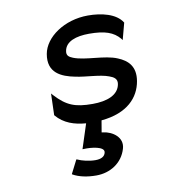

<svg xmlns="http://www.w3.org/2000/svg" viewBox="-80 -535 801 856"><g transform="rotate(-10 320.5 -107.5)"><path d="M150 -49C184 -9 231 6 283 10L247 121H252C287 119 346 126 342 151C339 171 320 179 296 179C267 179 235 171 216 162L212 161L181 222L183 224C210 239 246 247 288 247C351 247 407 212 425 150C440 100 392 68 351 63C348 63 347 62 344 62L353 9C472 -2 527 -64 539 -136C550 -201 517 -232 473 -250C417 -274 329 -267 276 -288C259 -295 247 -302 251 -323C258 -365 306 -381 365 -381C437 -381 475 -367 503 -334L508 -327L528 -402V-403C501 -447 434 -462 374 -462C267 -462 177 -399 164 -325C149 -241 210 -215 272 -203C318 -193 382 -193 421 -178C441 -171 457 -161 453 -138C445 -89 392 -70 327 -70C248 -70 210 -85 160 -139L152 -148L149 -51Z"/></g></svg>

Font: Charger Monospace
Style: Regular
Weight: 400
Designer: Jasper
Foundry: Cannot Into Space Fonts
Version: Version 0.980